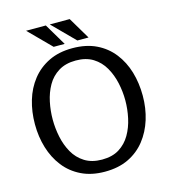

<svg xmlns="http://www.w3.org/2000/svg" viewBox="-131 -1012 999 1127"><g transform="rotate(-15 368.5 -448.5)"><path d="M367 11Q286 11 224.5 -19Q163 -49 122.5 -101Q82 -153 61.5 -220.5Q41 -288 41 -364Q41 -440 61 -507.5Q81 -575 122 -627Q163 -679 224.5 -709Q286 -739 368 -739Q451 -739 512.5 -709.5Q574 -680 615 -627.5Q656 -575 676 -507.5Q696 -440 696 -363Q696 -287 675 -219.5Q654 -152 613 -100Q572 -48 511 -18.5Q450 11 367 11ZM369 -62Q432 -62 474 -88.5Q516 -115 541.5 -159Q567 -203 578.5 -256.5Q590 -310 590 -363Q590 -416 578.5 -469Q567 -522 541.5 -566.5Q516 -611 473.5 -637.5Q431 -664 369 -664Q307 -664 264 -637.5Q221 -611 196 -567Q171 -523 160 -470Q149 -417 149 -364Q149 -311 160 -258Q171 -205 196 -160.5Q221 -116 264 -89Q307 -62 369 -62ZM398 -908 477 -775H409L277 -908ZM253 -908 332 -775H265L133 -908Z"/></g></svg>

Font: Rosario Medium
Style: Regular
Weight: 500
Version: Version 1.201